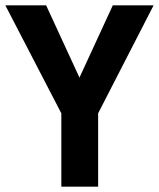

<svg xmlns="http://www.w3.org/2000/svg" viewBox="-20 -700 597 720"><path d="M348 -275 556 -680H403L278 -409L153 -680H0L210 -275V0H348Z"/></svg>

Font: Sunflower
Style: Bold
Weight: 700
Designer: JIKJI
Foundry: JIKJI
Version: Version 1.00